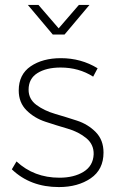

<svg xmlns="http://www.w3.org/2000/svg" viewBox="-20 -758 477 779"><path d="M194 -618 93 -738H136L218 -643L300 -738H343L242 -618ZM227 -522Q309 -522 376 -481L358 -447Q300 -484 226 -484Q168 -484 132 -461.5Q96 -439 96 -394Q96 -356 127.5 -332.5Q159 -309 203.5 -296Q248 -283 292.5 -268.5Q337 -254 368.5 -222Q400 -190 400 -139Q400 -70 348 -34.5Q296 1 219 1Q103 1 28 -71L47 -103Q118 -37 221 -37Q280 -37 319 -61Q358 -85 360 -132Q361 -172 330 -197.5Q299 -223 254.5 -236Q210 -249 164.5 -264Q119 -279 87.5 -310.5Q56 -342 56 -391Q56 -456 104.5 -489Q153 -522 227 -522Z"/></svg>

Font: Montserrat Ultra Light
Style: Regular
Weight: 200
Designer: Julieta Ulanovsky
Foundry: Julieta Ulanovsky
Version: Version 3.100;PS 003.100;hotconv 1.0.88;makeotf.lib2.5.64775